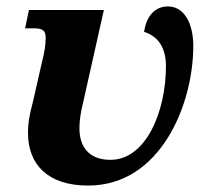

<svg xmlns="http://www.w3.org/2000/svg" viewBox="-20 -567 646 597"><path d="M254 10C479 10 581 -242 581 -424C581 -494 553 -547 502 -547C461 -547 435 -516 428 -468C462 -457 496 -430 496 -361C496 -222 435 -70 323 -70C255 -70 227 -113 227 -167C227 -179 228 -199 233 -224L303 -536H70L58 -479H83C112 -479 122 -473 122 -450C122 -423 117 -401 111 -376L82 -249C70 -204 67 -180 67 -154C67 -57 127 10 254 10Z"/></svg>

Font: Noto Serif SemiCondensed Extra
Style: Italic
Weight: 800
Width: 4
Italic angle: -12°
Designer: Monotype Design Team
Foundry: Monotype Imaging Inc.
Version: Version 1.901